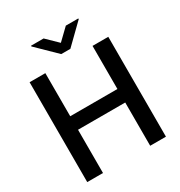

<svg xmlns="http://www.w3.org/2000/svg" viewBox="-210 -1067 1136 1211"><g transform="rotate(-30 358.0 -461.0)"><path d="M186.1 -727.3V-413.4H529.8V-727.3H644.5V0H529.8V-315H186.1V0H71.4V-727.3ZM285.9 -922.2 366.5 -843.8 447.8 -922.2H538.7V-916.9L399.5 -781.2H333.1L194.2 -916.9V-922.2Z"/></g></svg>

Font: Interface Medium
Style: Regular
Weight: 500
Designer: Rasmus Andersson
Foundry: rsms
Version: Version 1.8